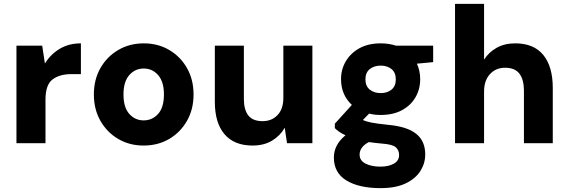

<svg xmlns="http://www.w3.org/2000/svg" viewBox="-20 -740 2936 992"><path d="M65 0V-504H198L212 -412Q241 -459 288 -487.5Q335 -516 398 -516V-357H348Q288 -357 251.5 -329.5Q215 -302 215 -225V0Z M722 12Q649 12 591 -22Q533 -56 499 -115.5Q465 -175 465 -252Q465 -329 499 -388.5Q533 -448 591.5 -482Q650 -516 723 -516Q796 -516 854 -482Q912 -448 946 -388.5Q980 -329 980 -252Q980 -175 946 -115.5Q912 -56 854 -22Q796 12 722 12ZM722 -118Q767 -118 797 -151.5Q827 -185 827 -252Q827 -318 797 -352Q767 -386 723 -386Q678 -386 648 -352Q618 -318 618 -252Q618 -185 648 -151.5Q678 -118 722 -118Z M1285 12Q1190 12 1140 -46.5Q1090 -105 1090 -214V-504H1240V-229Q1240 -173 1263 -143.5Q1286 -114 1337 -114Q1384 -114 1414 -145.5Q1444 -177 1444 -235V-504H1594V0H1463L1451 -80Q1428 -39 1386 -13.5Q1344 12 1285 12Z M1947 -146Q1915 -146 1887 -153L1855 -120Q1872 -112 1900 -106.5Q1928 -101 1986 -95Q2084 -86 2130.5 -48.5Q2177 -11 2177 58Q2177 104 2152 143.5Q2127 183 2076 207.5Q2025 232 1946 232Q1835 232 1770 192.5Q1705 153 1705 74Q1705 8 1765 -41Q1729 -58 1710 -78V-101L1798 -198Q1742 -250 1742 -331Q1742 -382 1767 -424Q1792 -466 1837.5 -491Q1883 -516 1947 -516Q1989 -516 2026 -504H2218V-419L2134 -411Q2151 -374 2151 -331Q2151 -279 2126.5 -237Q2102 -195 2056.5 -170.5Q2011 -146 1947 -146ZM1947 -259Q1981 -259 2003 -277Q2025 -295 2025 -330Q2025 -365 2003 -383Q1981 -401 1947 -401Q1913 -401 1890.5 -383Q1868 -365 1868 -330Q1868 -295 1890.5 -277Q1913 -259 1947 -259ZM1838 59Q1838 90 1869 105.5Q1900 121 1945 121Q1988 121 2015 105.5Q2042 90 2042 61Q2042 36 2025 21Q2008 6 1955 2Q1919 -1 1886 -6Q1838 19 1838 59Z M2331 0V-720H2481V-432Q2505 -470 2546 -493Q2587 -516 2642 -516Q2738 -516 2787 -456Q2836 -396 2836 -286V0H2687V-272Q2687 -328 2664 -359Q2641 -390 2589 -390Q2542 -390 2511.5 -357Q2481 -324 2481 -267V0Z"/></svg>

Font: DM Sans Black
Style: Regular
Weight: 900
Designer: Colophon Foundry, Jonny Pinhorn
Foundry: Colophon Foundry
Version: Version 4.004; ttfautohint (v1.8.4.7-5d5b)